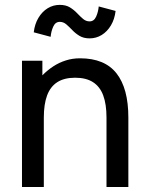

<svg xmlns="http://www.w3.org/2000/svg" viewBox="-20 -752 604 772"><path d="M408.2 0H496.1V-279.3Q496.1 -396.5 448.5 -457Q400.9 -517.6 301.8 -517.6Q271.5 -517.6 244.6 -509Q217.8 -500.5 194.6 -485.4Q171.4 -470.2 150.4 -449.2V-507.8H68.4V0H156.2V-279.3Q156.2 -333 169.4 -368.4Q182.6 -403.8 210.4 -421.6Q238.3 -439.5 282.2 -439.5Q326.2 -439.5 354 -421.6Q381.8 -403.8 395 -368.4Q408.2 -333 408.2 -279.3ZM183.6 -604Q185.5 -626 194.1 -645Q202.6 -664.1 220.2 -664.1Q234.9 -664.1 246.6 -654.1Q258.3 -644 270.8 -630.9Q283.2 -617.7 299.8 -607.7Q316.4 -597.7 340.3 -597.7Q366.7 -597.7 388.9 -611.3Q411.1 -625 426 -649.9Q440.9 -674.8 444.8 -708L377 -726.1Q375 -704.1 366.5 -685.1Q357.9 -666 340.3 -666Q325.7 -666 314 -676Q302.2 -686 289.8 -699.2Q277.3 -712.4 261 -722.4Q244.6 -732.4 220.2 -732.4Q193.8 -732.4 171.6 -718.8Q149.4 -705.1 134.5 -680.2Q119.6 -655.3 115.7 -622.1Z"/></svg>

Font: Giphurs
Style: Regular
Weight: 400
Version: Version 2.010